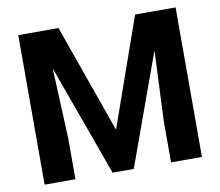

<svg xmlns="http://www.w3.org/2000/svg" viewBox="-78 -805 1032 899"><g transform="rotate(-10 438.0 -355.5)"><path d="M254.9 -710.9 437.5 -195.3 619.1 -710.9H811.5V0H664.6V-194.3L679.2 -529.8L487.3 0H386.7L195.3 -529.3L210 -194.3V0H63.5V-710.9Z"/></g></svg>

Font: SteelSelectRoboto
Style: Roboto-Bold
Weight: 700
Designer: Google
Version: Version 2.137; 2017